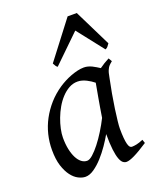

<svg xmlns="http://www.w3.org/2000/svg" viewBox="-136 -785 722 886"><g transform="rotate(-20 225.0 -342.0)"><path d="M293.9 -209.5Q297.4 -231.9 301.5 -256.6Q305.7 -281.2 309.6 -303.5Q313.5 -325.7 316.9 -343.8Q320.3 -361.8 321.8 -371.1V-372.1Q314.5 -377.9 305.7 -383.8Q296.9 -389.6 287.1 -394.5Q277.3 -399.4 266.6 -402.6Q255.9 -405.8 244.1 -405.8Q221.7 -405.8 201.9 -394.8Q182.1 -383.8 165.3 -365.7Q148.4 -347.7 135 -324.5Q121.6 -301.3 112.3 -276.6Q103 -252 97.9 -228Q92.8 -204.1 92.8 -185.1Q92.8 -153.3 98.1 -127.9Q103.5 -102.5 112.8 -84.5Q122.1 -66.4 134.8 -56.6Q147.5 -46.9 162.1 -46.9Q173.8 -46.9 190.4 -61.5Q207 -76.2 225.3 -99.6Q243.7 -123 261.7 -152.1Q279.8 -181.2 293.9 -209.5ZM400.9 -411.1 399.9 -410.2Q396.5 -403.3 394 -394Q391.6 -384.8 389.2 -371.1Q381.8 -335.9 375.2 -299.1Q368.7 -262.2 364 -229.5Q359.4 -196.8 356.7 -171.9Q354 -147 354 -136.2Q354 -108.4 355.7 -89.4Q357.4 -70.3 360.4 -58.8Q363.3 -47.4 367.7 -42.2Q372.1 -37.1 377.9 -37.1Q387.7 -37.1 401.1 -39.8Q414.6 -42.5 434.1 -50.8L439.9 -33.2Q397.5 -5.4 371.3 7.3Q345.2 20 331.1 20Q322.3 20 314.2 13.9Q306.2 7.8 299.8 -9Q293.5 -25.9 289.8 -55.7Q286.1 -85.4 286.1 -132.8Q273.4 -110.4 255.1 -83.7Q236.8 -57.1 215.8 -33.9Q194.8 -10.7 172.6 4.6Q150.4 20 129.9 20Q113.8 20 95.5 10.7Q77.1 1.5 61.8 -18.8Q46.4 -39.1 36.1 -71Q25.9 -103 25.9 -148.9Q25.9 -187.5 34.9 -224.4Q43.9 -261.2 62 -294.9Q80.1 -328.6 106.2 -358.2Q132.3 -387.7 167 -411.1Q180.2 -419.9 196 -428.2Q211.9 -436.5 228.8 -442.9Q245.6 -449.2 262.2 -453.1Q278.8 -457 293.9 -457Q304.2 -457 314 -454.3Q323.7 -451.7 332.8 -447.3Q341.8 -442.9 350.6 -437.5Q359.4 -432.1 367.2 -427.2Q378.4 -435.5 390.9 -443.1Q403.3 -450.7 416 -457L425.8 -439.9Q416 -432.1 410.2 -426Q404.3 -419.9 400.4 -411.1ZM417 -501 315.4 -630.4 182.1 -501Q177.7 -503.9 174.3 -508.5Q170.9 -513.2 166 -522.9L304.7 -704.1H349.6L439 -522.9Q432.1 -513.2 428.5 -508.8Q424.8 -504.4 417 -501Z"/></g></svg>

Font: Akkhara
Style: Italic
Weight: 400
Italic angle: -7°
Designer: J. Victor Gaultney
Version: Version 1.00 June 13, 2006, initial release